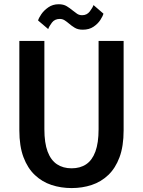

<svg xmlns="http://www.w3.org/2000/svg" viewBox="-20 -898 690 928"><path d="M326 11Q274.5 11 229 -4Q183.5 -19 148.5 -52Q113.5 -85 93.5 -138.2Q73.5 -191.5 73.5 -268V-700H194.5V-273.5Q194.5 -207 210.2 -165.2Q226 -123.5 255.5 -104Q285 -84.5 326 -84.5Q367.5 -84.5 396.5 -104Q425.5 -123.5 441 -165.2Q456.5 -207 456.5 -273.5V-700H577.5V-268Q577.5 -191.5 557.8 -138.2Q538 -85 503.2 -52Q468.5 -19 423.2 -4Q378 11 326 11ZM380 -754.5Q356.5 -754.5 341 -764Q325.5 -773.5 313.5 -784Q303 -793 292.5 -799.8Q282 -806.5 269 -806.5Q244.5 -806.5 231 -788.8Q217.5 -771 213 -757.5L164 -799Q167 -810.5 179.5 -829Q192 -847.5 213.5 -862.5Q235 -877.5 263.5 -877.5Q287 -877.5 302.5 -868Q318 -858.5 330.5 -848Q342 -838.5 352.5 -831.5Q363 -824.5 377 -824.5Q400 -824.5 413.8 -842.5Q427.5 -860.5 432 -873.5L480 -832Q477 -820 465 -801.5Q453 -783 432 -768.8Q411 -754.5 380 -754.5Z"/></svg>

Font: Trispace Thin Medium
Style: Regular
Weight: 500
Version: Version 1.210